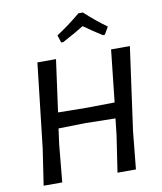

<svg xmlns="http://www.w3.org/2000/svg" viewBox="-93 -932 847 1006"><g transform="rotate(-10 331.0 -429.0)"><path d="M278 -723 265 -763Q329 -804 393 -858H417Q477 -803 533 -763L510 -723H500Q453 -752 403 -788Q367 -765 289 -723ZM236 -642 198 -365 348 -363 499 -365 529 -642H629L568 -201L548 0H450L479 -193L489 -282L330 -285L186 -282L175 -201L156 0H57L86 -193L137 -642Z"/></g></svg>

Font: Alegreya Sans SC Medium
Style: Italic
Weight: 500
Italic angle: -7°
Designer: Juan Pablo del Peral
Foundry: Huerta Tipografica
Version: Version 2.007